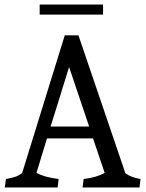

<svg xmlns="http://www.w3.org/2000/svg" viewBox="-20 -822 639 842"><path d="M77 -63 264 -667H324L530 -62Q555 -44 596 -37L592 0H342L347 -37Q405 -44 439 -64L388 -215H186L140 -64Q173 -45 237 -37L233 0H1L6 -37Q29 -41 45 -46Q61 -51 77 -63ZM371 -267 283 -528 202 -267ZM154 -802H432V-758H154Z"/></svg>

Font: Caladea
Style: Regular
Weight: 400
Designer: Carolina Giovagnoli and Andres Torresi
Foundry: Carolina Giovagnoli & Andres Torresi
Version: Version 1.001